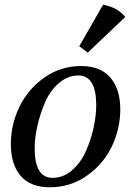

<svg xmlns="http://www.w3.org/2000/svg" viewBox="-20 -787 578 814"><path d="M26 -176Q26 -258 61.5 -332.5Q97 -407 166.5 -457Q236 -507 324 -507Q406 -507 448 -458Q490 -409 490 -323Q490 -242 454.5 -167Q419 -92 349 -42.5Q279 7 191 7Q109 7 67.5 -41.5Q26 -90 26 -176ZM127 -158Q127 -33 203 -33Q249 -33 286 -65.5Q323 -98 344.5 -147Q366 -196 377 -246.5Q388 -297 388 -341Q388 -467 312 -467Q267 -467 229.5 -434.5Q192 -402 171 -353Q150 -304 138.5 -253Q127 -202 127 -158ZM316 -591 417 -767Q478 -756 511 -715L352 -564Z"/></svg>

Font: Volkhov
Style: Italic
Weight: 400
Italic angle: -12°
Designer: Cyreal (www.cyreal.org)
Foundry: Cyreal (www.cyreal.org)
Version: Version 1.010